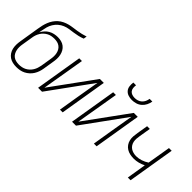

<svg xmlns="http://www.w3.org/2000/svg" viewBox="0 -1366 2000 2000"><g transform="rotate(45 1000.0 -366.0)"><path d="M199 8Q171 8 144.5 2Q118 -4 96.5 -18.5Q75 -33 60.5 -55Q46 -77 40 -103Q34 -129 34.5 -156.5Q35 -184 40 -212L59 -330Q64 -356 67.5 -382Q71 -408 76 -434Q80 -461 86.5 -488.5Q93 -516 103.5 -542.5Q114 -569 130.5 -593.5Q147 -618 169 -637.5Q191 -657 218 -670Q245 -683 272.5 -690Q300 -697 328 -700.5Q356 -704 384 -708.5Q412 -713 439.5 -719.5Q467 -726 493 -735L487 -698Q458 -687 428.5 -680Q399 -673 369.5 -669Q340 -665 309.5 -660.5Q279 -656 250 -644Q221 -632 196.5 -611Q172 -590 155.5 -563Q139 -536 131 -506.5Q123 -477 118 -447L113 -417Q126 -441 144 -461Q162 -481 185.5 -494.5Q209 -508 235 -513.5Q261 -519 286 -519Q313 -519 338 -512.5Q363 -506 383 -490.5Q403 -475 415.5 -453Q428 -431 433.5 -405.5Q439 -380 438 -353Q437 -326 432 -299L413 -181Q409 -156 400.5 -131.5Q392 -107 378 -84.5Q364 -62 343.5 -43.5Q323 -25 299 -13Q275 -1 249.5 3.5Q224 8 199 8ZM200 -29Q220 -29 241 -33Q262 -37 281.5 -47Q301 -57 317.5 -72.5Q334 -88 345.5 -107Q357 -126 363.5 -146Q370 -166 374 -187L393 -305Q397 -327 397.5 -349Q398 -371 393.5 -391.5Q389 -412 379 -429.5Q369 -447 352.5 -459.5Q336 -472 315.5 -477Q295 -482 273 -482Q253 -482 232 -478.5Q211 -475 191.5 -465Q172 -455 155.5 -440Q139 -425 127.5 -406.5Q116 -388 109 -368Q102 -348 99 -328L79 -206Q75 -184 74.5 -162Q74 -140 78.5 -119.5Q83 -99 93 -81Q103 -63 119.5 -51Q136 -39 157 -34Q178 -29 200 -29Z M513 0 599 -520H639L604 -312Q593 -246 581.5 -179.5Q570 -113 559 -47L903 -520H961L875 0H835L869 -208Q880 -274 891.5 -340.5Q903 -407 914 -473L571 0Z M1013 0 1099 -520H1139L1104 -312Q1093 -246 1081.5 -179.5Q1070 -113 1059 -47L1403 -520H1461L1375 0H1335L1369 -208Q1380 -274 1391.5 -340.5Q1403 -407 1414 -473L1071 0ZM1293 -600Q1265 -600 1239 -608.5Q1213 -617 1196 -637Q1179 -657 1175.5 -684.5Q1172 -712 1176 -740H1216Q1213 -719 1215 -699Q1217 -679 1228.5 -664Q1240 -649 1259 -642.5Q1278 -636 1299 -636Q1320 -636 1341 -642.5Q1362 -649 1378.5 -664Q1395 -679 1404 -699Q1413 -719 1416 -740H1456Q1452 -712 1438.5 -684.5Q1425 -657 1402 -637Q1379 -617 1350 -608.5Q1321 -600 1293 -600Z M1835 0 1870 -215Q1839 -199 1805.5 -190.5Q1772 -182 1739 -182Q1711 -182 1684 -187.5Q1657 -193 1634.5 -207Q1612 -221 1597 -242.5Q1582 -264 1576 -290Q1570 -316 1572 -344Q1574 -372 1579 -400L1599 -520H1639L1618 -394Q1614 -372 1612.5 -350Q1611 -328 1615 -307.5Q1619 -287 1630 -269.5Q1641 -252 1658 -240.5Q1675 -229 1696 -223.5Q1717 -218 1739 -218Q1774 -218 1810.5 -230Q1847 -242 1878 -263L1921 -520H1961L1875 0Z"/></g></svg>

Font: Iosevka Term Curly XLt Obl
Style: Regular
Weight: 200
Italic angle: -9°
Designer: Belleve Invis
Foundry: Belleve Invis
Version: Version 32.3.0